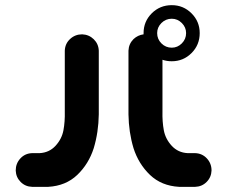

<svg xmlns="http://www.w3.org/2000/svg" viewBox="-20 -727 887 745"><path d="M298.8 -593.8Q325.2 -592.8 343.8 -574.7Q362.3 -556.6 363.3 -530.3V-283.2Q362.3 -213.9 343.8 -152.3Q324.2 -90.8 279.8 -48.3Q235.4 -5.9 167 -2H104.5Q78.1 -2.9 60.1 -21Q42 -39.1 41 -65.4Q41 -92.8 59.1 -112.3Q77.1 -131.8 104.5 -132.8H133.8Q170.9 -134.8 195.3 -161.1Q219.7 -187.5 226.1 -221.2Q232.4 -254.9 231.4 -294.9V-530.3Q232.4 -557.6 252 -575.7Q271.5 -593.8 298.8 -593.8ZM537.1 -598.6Q537.1 -643.6 568.8 -675.3Q600.6 -707 646.5 -707Q691.4 -707 723.1 -675.3Q754.9 -643.6 754.9 -598.6Q754.9 -552.7 723.1 -521Q691.4 -489.3 646.5 -489.3Q627 -489.3 610.4 -495.1V-294.9Q609.4 -254.9 615.7 -221.2Q622.1 -187.5 646.5 -161.1Q670.9 -134.8 708 -132.8H737.3Q764.6 -131.8 782.7 -112.3Q800.8 -92.8 800.8 -65.4Q799.8 -39.1 781.7 -21Q763.7 -2.9 737.3 -2H674.8Q606.4 -5.9 562 -48.3Q517.6 -90.8 498 -152.3Q479.5 -213.9 478.5 -283.2V-530.3Q479.5 -556.6 498 -575.2Q514.6 -590.8 537.1 -593.8Q537.1 -595.7 537.1 -598.6ZM589.8 -598.6Q589.8 -575.2 606.4 -558.6Q623 -542 646.5 -542Q668.9 -542 685.5 -558.6Q702.1 -575.2 702.1 -598.6Q702.1 -621.1 685.5 -637.7Q668.9 -654.3 646.5 -654.3Q623 -654.3 606.4 -637.7Q589.8 -621.1 589.8 -598.6Z"/></svg>

Font: Nico Moji
Style: Regular
Weight: 400
Version: Version 1.02